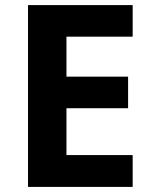

<svg xmlns="http://www.w3.org/2000/svg" viewBox="-20 -734 600 754"><path d="M501 0H90V-714H501V-590H241V-433H483V-309H241V-125H501Z"/></svg>

Font: Noto Sans Adlam Unjoined
Style: Regular
Weight: 400
Designer: Mark Jamra, Neil Patel
Foundry: JamraPatel LLC
Version: Version 3.001